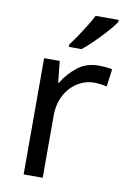

<svg xmlns="http://www.w3.org/2000/svg" viewBox="-87 -819 586 872"><g transform="rotate(10 206.5 -383.0)"><path d="M335 -546Q350 -546 367.5 -544.5Q385 -543 398 -540L387 -459Q374 -462 358.5 -464Q343 -466 329 -466Q288 -466 252 -443.5Q216 -421 194.5 -380.5Q173 -340 173 -286V0H85V-536H157L167 -438H171Q197 -482 238 -514Q279 -546 335 -546ZM388 -756Q379 -742 362 -722Q345 -702 324.5 -680.5Q304 -659 283.5 -639.5Q263 -620 245 -606H187V-618Q202 -637 219.5 -663Q237 -689 254 -716.5Q271 -744 282 -766H388Z"/></g></svg>

Font: Noto Sans Sundanese
Style: Regular
Weight: 400
Designer: Monotype Design Team (Regular), Sérgio L. Martins (other weights)
Foundry: Monotype Imaging Inc.
Version: Version 2.003